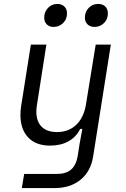

<svg xmlns="http://www.w3.org/2000/svg" viewBox="-20 -777 640 977"><path d="M467 -550H544L454 19Q442 95 390 137.5Q338 180 258 180H91L103 108H270Q316 108 341.5 86Q367 64 375 19L385 -45L399 -121H388Q368 -80 328.5 -58Q289 -36 235 -36Q163 -36 123.5 -77.5Q84 -119 84 -192Q84 -217 88 -240L137 -550H216L168 -243Q165 -225 165 -209Q165 -159 192 -132Q219 -105 270 -105Q329 -105 367.5 -141.5Q406 -178 417 -243ZM205 -687Q205 -717 224.5 -737Q244 -757 272 -757Q294 -757 307.5 -744Q321 -731 321 -709Q321 -679 301 -659.5Q281 -640 253 -640Q231 -640 218 -653Q205 -666 205 -687ZM412 -687Q412 -717 431.5 -737Q451 -757 480 -757Q502 -757 515.5 -744Q529 -731 529 -709Q529 -679 509 -659.5Q489 -640 461 -640Q439 -640 425.5 -653Q412 -666 412 -687Z"/></svg>

Font: JetBrains Mono Semi Light
Style: Italic
Weight: 350
Italic angle: -9°
Monospace: yes
Designer: Philipp Nurullin, Konstantin Bulenkov
Foundry: JetBrains
Version: 2.002